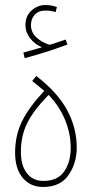

<svg xmlns="http://www.w3.org/2000/svg" viewBox="-20 -743 365 763"><path d="M285 -156Q285 -95 252.5 -47.5Q220 0 151 0Q101 0 70.5 -36Q40 -72 40 -136Q40 -205 67.5 -261Q95 -317 156 -382L108 -421L124 -441Q209 -376 247 -305Q285 -234 285 -156ZM261 -156Q261 -211 239 -265.5Q217 -320 173 -366Q114 -305 88.5 -254.5Q63 -204 63 -139Q63 -85 87 -54.5Q111 -24 152 -24Q209 -24 235 -61.5Q261 -99 261 -156ZM248 -566Q159 -533 78 -512L73 -534Q121 -547 147 -555Q118 -567 99.5 -591Q81 -615 81 -643Q81 -680 105.5 -701.5Q130 -723 160 -723Q185 -723 206 -715L201 -695Q182 -701 160 -701Q133 -701 118 -684.5Q103 -668 103 -643Q103 -615 124.5 -594.5Q146 -574 178 -565Q201 -572 241 -586Z"/></svg>

Font: Noto Sans Arabic CondThin
Style: Regular
Weight: 250
Width: 3
Designer: Nadine Chahine
Foundry: Monotype Imaging Inc.
Version: Version 1.001